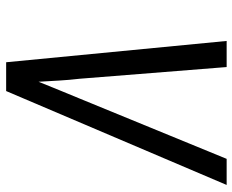

<svg xmlns="http://www.w3.org/2000/svg" viewBox="-88 -688 775 640"><g transform="rotate(-90 300.0 -367.5)"><path d="M4 0 317 -735H413L484 0H397L358 -490Q354 -524 352 -558Q350 -592 348 -627Q334 -592 320 -558Q306 -524 292 -490L91 0Z"/></g></svg>

Font: Iosevka Custom Oblique
Style: Regular
Weight: 400
Italic angle: -9°
Designer: Belleve Invis
Foundry: Belleve Invis
Version: Version 27.0.1